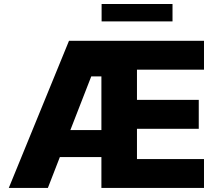

<svg xmlns="http://www.w3.org/2000/svg" viewBox="-20 -929 1083 949"><path d="M832.7 -909.1H482.2V-823.2H832.7ZM988.3 -584.5V-727.3H321L23.4 0H216.6L275.9 -152.7H481.2V0H988.3V-142.8H657V-292.3H962.4V-435.4H657V-584.5ZM327.8 -286.2 431.1 -551.5H481.2V-286.2Z"/></svg>

Font: TID UI Extra Bold
Style: Regular
Weight: 800
Designer: The TID Project Authors
Foundry: Bakken & Bæck
Version: Version 1.001;hotconv 1.0.109;makeotfexe 2.5.65596